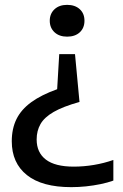

<svg xmlns="http://www.w3.org/2000/svg" viewBox="-20 -571 506 791"><path d="M289 -348 307.5 -151Q239.5 -132 201 -109.8Q162.5 -87.5 146.8 -59.8Q131 -32 131 3.5Q131 57.5 169 86.5Q207 115.5 284 115.5Q325 115.5 366.8 108.5Q408.5 101.5 447 88V173Q423.5 181.5 394.5 187.5Q365.5 193.5 334.5 196.8Q303.5 200 273.5 200Q153 200 90.8 150.2Q28.5 100.5 28.5 11Q28.5 -41 48 -80.5Q67.5 -120 108.8 -150Q150 -180 215.5 -203.5L224 -348ZM256.5 -551Q289 -551 308.5 -533.2Q328 -515.5 328 -485.5Q328 -456 308.8 -438Q289.5 -420 256.5 -420Q224 -420 204.5 -438.2Q185 -456.5 185 -485.5Q185 -514.5 204.5 -532.8Q224 -551 256.5 -551Z"/></svg>

Font: Encode Sans SC Condensed Thin Medium
Style: Regular
Weight: 500
Version: Version 3.002